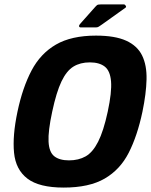

<svg xmlns="http://www.w3.org/2000/svg" viewBox="-20 -839 683 868"><path d="M59 -334Q82 -443 122.5 -520Q163 -597 233 -637.5Q303 -678 414 -678Q500 -678 550.5 -655Q601 -632 622.5 -588Q644 -544 642.5 -480Q641 -416 624 -334Q601 -225 562 -148.5Q523 -72 453 -31.5Q383 9 268 9Q157 9 104 -31.5Q51 -72 43.5 -148.5Q36 -225 59 -334ZM216 -334Q197 -246 199.5 -198.5Q202 -151 225.5 -132.5Q249 -114 292 -114Q335 -114 367 -132Q399 -150 423.5 -198Q448 -246 467 -334Q486 -423 482 -471Q478 -519 453.5 -538Q429 -557 386 -557Q343 -557 312 -538Q281 -519 258 -471Q235 -423 216 -334ZM413 -715H346Q338 -715 337.5 -720.5Q337 -726 344 -733L408 -805Q415 -813 419 -816Q423 -819 435 -819H540Q545 -819 548.5 -813Q552 -807 547 -804L442 -729Q432 -722 426.5 -718.5Q421 -715 413 -715Z"/></svg>

Font: Glory Thin ExtraBold
Style: Italic
Weight: 800
Italic angle: -12°
Version: Version 1.011